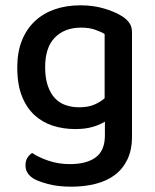

<svg xmlns="http://www.w3.org/2000/svg" viewBox="-20 -502 585 723"><path d="M375 -44Q356 -32 328.5 -24Q301 -16 263 -16Q219 -16 179.5 -28.5Q140 -41 110 -68.5Q80 -96 62.5 -140Q45 -184 45 -248Q45 -306 62.5 -349.5Q80 -393 111.5 -422.5Q143 -452 186.5 -467Q230 -482 283 -482Q332 -482 373.5 -469.5Q415 -457 441 -440Q458 -429 467.5 -415Q477 -401 477 -381V13Q477 63 459.5 99Q442 135 411.5 157.5Q381 180 339 190.5Q297 201 249 201Q198 201 161 191Q124 181 107 171Q76 152 76 121Q76 104 83 92.5Q90 81 101 74Q124 90 162 103Q200 116 243 116Q306 116 340.5 90.5Q375 65 375 8ZM278 -98Q312 -98 335 -108Q358 -118 374 -132V-374Q359 -383 337 -390.5Q315 -398 285 -398Q224 -398 187 -361Q150 -324 150 -249Q150 -208 160 -179Q170 -150 187 -132Q204 -114 227.5 -106Q251 -98 278 -98Z"/></svg>

Font: Baloo Tammudu 2 Medium
Style: Regular
Weight: 500
Designer: Maithili Shingre, Omkar Shende and Ek Type
Foundry: Ek Type
Version: Version 1.640;hotconv 1.0.111;makeotfexe 2.5.65597; ttfautoh